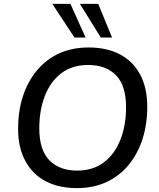

<svg xmlns="http://www.w3.org/2000/svg" viewBox="-20 -958 815 987"><path d="M374 9Q283 9 215.5 -26Q148 -61 110.5 -130Q73 -199 73 -296Q73 -386 97.5 -462Q122 -538 169 -595Q216 -652 283 -683Q350 -714 436 -714Q528 -714 595.5 -679Q663 -644 700 -575.5Q737 -507 737 -410Q737 -319 712.5 -243Q688 -167 641 -110Q594 -53 527 -22Q460 9 374 9ZM376 -81Q458 -81 514 -123.5Q570 -166 599 -240Q628 -314 628 -408Q628 -518 576.5 -571Q525 -624 433 -624Q352 -624 296 -582Q240 -540 211 -466Q182 -392 182 -298Q182 -187 234 -134Q286 -81 376 -81ZM498 -765 391 -938H485L556 -765ZM363 -765 249 -938H342L420 -765Z"/></svg>

Font: Nunito Sans 12pt SemiBold
Style: Italic
Weight: 600
Italic angle: -9°
Designer: Vernon Adams
Foundry: Vernon Adams
Version: Version 3.101;gftools[0.9.27]